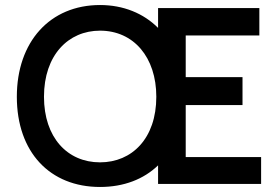

<svg xmlns="http://www.w3.org/2000/svg" viewBox="-20 -732 1086 764"><path d="M378 -610C512 -610 602 -504 602 -347C602 -181 505 -86 378 -86C248 -86 155 -185 155 -347C155 -513 252 -610 378 -610ZM609 -700V-621C551 -679 471 -712 378 -712C179 -712 47 -566 47 -347C47 -126 179 12 378 12C473 12 552 -19 609 -74V0H1019V-107H719V-314H945V-425H719V-591H1012V-700Z"/></svg>

Font: Mint Spirit
Style: Bold
Weight: 700
Designer: HARENDAL Hirwen
Foundry: Arkandis Digital Foundry.
Version: Version 1.004;FFEdit